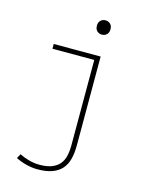

<svg xmlns="http://www.w3.org/2000/svg" viewBox="-133 -771 866 1091"><g transform="rotate(15 300.0 -225.0)"><path d="M194 234Q162 234 127 225Q92 216 66 202L80 176Q103 188 135 197Q167 206 199 206Q243 206 271.5 194.5Q300 183 316.5 163Q333 143 339.5 114.5Q346 86 346 52V-450H100V-478H376V46Q376 90 367 125Q358 160 337 184Q316 208 281 221Q246 234 194 234ZM350 -600Q333 -600 321.5 -611Q310 -622 310 -642Q310 -662 321.5 -673Q333 -684 350 -684Q367 -684 378.5 -673Q390 -662 390 -642Q390 -622 378.5 -611Q367 -600 350 -600Z"/></g></svg>

Font: Source Code Pro ExtraLight
Style: Regular
Weight: 200
Monospace: yes
Designer: Paul D. Hunt, Teo Tuominen
Foundry: Adobe Systems Incorporated
Version: Version 2.030;PS 1.000;hotconv 16.6.51;makeotf.lib2.5.65220